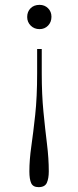

<svg xmlns="http://www.w3.org/2000/svg" viewBox="-20 -536 321 791"><path d="M152 -334V-233Q152 -147 159 -75.5Q166 -4 173.5 56.5Q181 117 181 170Q181 199 173 217Q165 235 139 235Q116 235 108.5 218.5Q101 202 101 170Q101 123 109 67Q117 11 125 -62.5Q133 -136 133 -234V-334ZM143 -516Q164 -516 178 -502Q192 -488 192 -467Q192 -445 178 -430.5Q164 -416 143 -416Q121 -416 106.5 -430.5Q92 -445 92 -466Q92 -488 106 -502Q120 -516 143 -516Z"/></svg>

Font: Display Extralight
Style: Regular
Weight: 200
Designer: Latin by Veronika Burian and Jose Scaglione. Greek by Irene Vlachou. Cyrillic by Vera Evstafieva.
Foundry: TypeTogether
Version: Version 3.002